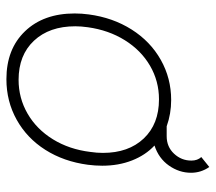

<svg xmlns="http://www.w3.org/2000/svg" viewBox="-57 -607 673 599"><g transform="rotate(90 279.5 -307.5)"><path d="M497 -290Q497 -268 494 -245Q484 -170 447.5 -112.5Q411 -55 353.5 -23Q296 9 227 9Q133 9 77.5 -49Q22 -107 22 -204Q22 -226 25 -248Q35 -323 72 -381.5Q109 -440 166.5 -472.5Q224 -505 292 -505Q335 -505 374 -491H405Q438 -491 459.5 -514Q481 -537 481 -568Q481 -587 470 -599L501 -624Q519 -598 519 -567Q519 -530 496.5 -498Q474 -466 434 -453Q464 -425 480.5 -383Q497 -341 497 -290ZM454 -253Q457 -273 457 -292Q457 -372 412 -419.5Q367 -467 290 -467Q233 -467 185 -439Q137 -411 105.5 -360.5Q74 -310 65 -245Q62 -224 62 -206Q62 -125 107 -77Q152 -29 229 -29Q286 -29 334.5 -57Q383 -85 414.5 -136Q446 -187 454 -253Z"/></g></svg>

Font: Bellota Light
Style: Italic
Weight: 300
Italic angle: -7.5°
Designer: Kemie Guaida
Foundry: Kemie Guaida
Version: Version 4.001